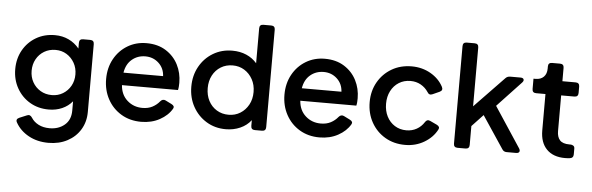

<svg xmlns="http://www.w3.org/2000/svg" viewBox="-56 -957 4242 1376"><g transform="rotate(5 2064.5 -268.5)"><path d="M327 220Q246 220 184 186Q122 152 90 95Q76 71 104 59L157 37Q179 27 194 51Q212 80 246 97.5Q280 115 326 115Q390 115 433.5 78.5Q477 42 477 -25V-92Q447 -56 403.5 -37Q360 -18 308 -18Q232 -18 172.5 -53Q113 -88 78.5 -149Q44 -210 44 -286Q44 -362 78 -422.5Q112 -483 171.5 -518Q231 -553 307 -553Q361 -553 405.5 -532Q450 -511 482 -472V-513Q482 -541 510 -541H561Q589 -541 589 -513V-25Q589 46 555.5 101.5Q522 157 462.5 188.5Q403 220 327 220ZM321 -123Q365 -123 400.5 -144.5Q436 -166 456.5 -202.5Q477 -239 477 -285Q477 -331 456 -368Q435 -405 400 -426.5Q365 -448 321 -448Q275 -448 239 -426.5Q203 -405 182.5 -368Q162 -331 162 -285Q162 -239 182.5 -202.5Q203 -166 239 -144.5Q275 -123 321 -123Z M975 12Q894 12 831.5 -25.5Q769 -63 734 -127.5Q699 -192 699 -272Q699 -353 734 -416.5Q769 -480 829.5 -516.5Q890 -553 966 -553Q1047 -553 1105 -516.5Q1163 -480 1193.5 -420.5Q1224 -361 1224 -291Q1224 -278 1223 -264Q1222 -250 1219 -238H816Q821 -169 866.5 -128.5Q912 -88 976 -88Q1017 -88 1047.5 -104Q1078 -120 1099 -146Q1116 -166 1137 -156L1181 -134Q1207 -121 1196 -102Q1167 -52 1108.5 -20Q1050 12 975 12ZM966 -458Q910 -458 869.5 -424Q829 -390 819 -328H1104Q1101 -385 1061.5 -421.5Q1022 -458 966 -458Z M1584 12Q1506 12 1444.5 -25.5Q1383 -63 1347.5 -127Q1312 -191 1312 -271Q1312 -351 1347.5 -415Q1383 -479 1444.5 -516Q1506 -553 1583 -553Q1639 -553 1684 -533.5Q1729 -514 1760 -478V-729Q1760 -757 1788 -757H1844Q1872 -757 1872 -729V-28Q1872 0 1844 0H1793Q1765 0 1765 -28V-69Q1735 -30 1687.5 -9Q1640 12 1584 12ZM1595 -93Q1642 -93 1679 -116Q1716 -139 1738 -179Q1760 -219 1760 -271Q1760 -322 1738 -362Q1716 -402 1679 -425Q1642 -448 1595 -448Q1547 -448 1509.5 -425Q1472 -402 1451 -362Q1430 -322 1430 -271Q1430 -219 1451 -179Q1472 -139 1509.5 -116Q1547 -93 1595 -93Z M2258 12Q2177 12 2114.5 -25.5Q2052 -63 2017 -127.5Q1982 -192 1982 -272Q1982 -353 2017 -416.5Q2052 -480 2112.5 -516.5Q2173 -553 2249 -553Q2330 -553 2388 -516.5Q2446 -480 2476.5 -420.5Q2507 -361 2507 -291Q2507 -278 2506 -264Q2505 -250 2502 -238H2099Q2104 -169 2149.5 -128.5Q2195 -88 2259 -88Q2300 -88 2330.5 -104Q2361 -120 2382 -146Q2399 -166 2420 -156L2464 -134Q2490 -121 2479 -102Q2450 -52 2391.5 -20Q2333 12 2258 12ZM2249 -458Q2193 -458 2152.5 -424Q2112 -390 2102 -328H2387Q2384 -385 2344.5 -421.5Q2305 -458 2249 -458Z M2874 12Q2793 12 2730 -25Q2667 -62 2631 -126.5Q2595 -191 2595 -272Q2595 -352 2631 -415.5Q2667 -479 2730 -516Q2793 -553 2874 -553Q2949 -553 3010 -518Q3071 -483 3101 -426Q3114 -401 3088 -389L3039 -367Q3015 -356 3002 -379Q2981 -411 2948 -429.5Q2915 -448 2874 -448Q2827 -448 2790.5 -425Q2754 -402 2733.5 -362Q2713 -322 2713 -271Q2713 -219 2733.5 -179Q2754 -139 2790.5 -116Q2827 -93 2874 -93Q2915 -93 2948 -111.5Q2981 -130 3002 -163Q3016 -186 3039 -175L3088 -152Q3114 -139 3103 -119Q3073 -61 3011.5 -24.5Q2950 12 2874 12Z M3251 0Q3223 0 3223 -28V-729Q3223 -757 3251 -757H3308Q3336 -757 3336 -729V-306L3549 -527Q3562 -541 3583 -541H3657Q3675 -541 3679.5 -530.5Q3684 -520 3672 -507L3500 -324L3691 -34Q3700 -19 3694.5 -9.5Q3689 0 3672 0H3604Q3582 0 3571 -19L3417 -250L3336 -164V-28Q3336 0 3308 0Z M4024 6Q3939 6 3892 -42Q3845 -90 3845 -177V-439H3778Q3750 -439 3750 -467V-541H3765Q3802 -541 3823.5 -562.5Q3845 -584 3845 -623V-637Q3845 -665 3873 -665H3930Q3958 -665 3958 -637V-541H4053Q4081 -541 4081 -513V-467Q4081 -439 4053 -439H3958V-182Q3958 -140 3978.5 -117Q3999 -94 4048 -94H4056Q4066 -94 4075.5 -88Q4085 -82 4085 -68V-26Q4085 1 4058 4Q4049 5 4040 5.5Q4031 6 4024 6Z"/></g></svg>

Font: Pitagon Sans Text SemiBold
Style: Regular
Weight: 600
Designer: Travis Tran
Foundry: Pitagon
Version: Version 1.001; ttfautohint (v1.8.4.7-5d5b);gftools[0.9.26]